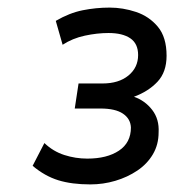

<svg xmlns="http://www.w3.org/2000/svg" viewBox="-20 -830 459 506"><path d="M218 -344Q169 -344 133.5 -355Q98 -366 66 -393L97 -453Q120 -431 149.5 -421.5Q179 -412 210 -412Q262 -412 293.5 -433Q325 -454 325 -494Q324 -517 304 -530.5Q284 -544 245 -544H177L187 -610H250Q293 -610 318.5 -631Q344 -652 344 -685Q344 -715 323.5 -729Q303 -743 266 -743Q236 -743 203.5 -736Q171 -729 145 -712L127 -775Q163 -796 198 -803Q233 -810 269 -810Q304 -810 338.5 -798.5Q373 -787 396 -759.5Q419 -732 419 -683Q419 -640 395 -614.5Q371 -589 333 -575Q362 -565 381 -540.5Q400 -516 398 -481Q398 -449 383 -423.5Q368 -398 342 -380.5Q316 -363 284 -353.5Q252 -344 218 -344Z"/></svg>

Font: Finlandica
Style: Italic
Weight: 400
Italic angle: -8°
Designer: Niklas Ekholm, Juho Hiilivirta, Jaakko Suomalainen
Foundry: Helsinki Type Studio
Version: Version 1.064